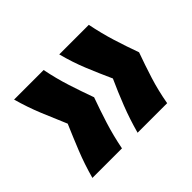

<svg xmlns="http://www.w3.org/2000/svg" viewBox="-92 -593 643 643"><g transform="rotate(-45 229.5 -271.5)"><path d="M381 -86H241Q255 -137 273 -183Q291 -229 311 -273Q291 -317 272.5 -362Q254 -407 241 -457H381Q391 -407 405 -362Q419 -317 435 -273Q419 -229 404.5 -183Q390 -137 381 -86ZM167 -86H27Q41 -137 59.5 -183Q78 -229 97 -273Q78 -317 59.5 -362Q41 -407 27 -457H167Q177 -407 191.5 -362Q206 -317 222 -273Q206 -229 191.5 -183Q177 -137 167 -86Z"/></g></svg>

Font: Bricolage Grotesque 18pt
Style: Bold
Weight: 700
Designer: Mathieu Triay
Foundry: Atelier Triay
Version: Version 1.000;gftools[0.9.30]